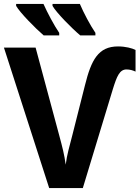

<svg xmlns="http://www.w3.org/2000/svg" viewBox="-20 -956 714 976"><path d="M386 -936H247V-926C267 -891 345 -812 388 -776H465V-789C439 -827 405 -891 386 -936ZM201 -936H62V-926C82 -891 160 -812 202 -776H281V-789C255 -827 221 -891 201 -936ZM623 -603C640 -603 657 -598 669 -592V-702C652 -711 618 -720 580 -720C480 -720 444 -652 412 -523L348 -270C334 -215 320 -169 314 -119C307 -170 297 -209 281 -268L161 -714H0L230 0H401L554 -504C574 -568 588 -603 623 -603Z"/></svg>

Font: Noto Sans Display
Style: Bold
Weight: 700
Designer: Monotype Design Team
Foundry: Monotype Imaging Inc.
Version: Version 1.900